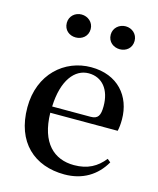

<svg xmlns="http://www.w3.org/2000/svg" viewBox="-119 -872 800 971"><g transform="rotate(15 281.0 -386.0)"><path d="M187 -668C220 -668 250 -690 250 -728C250 -764 220 -788 187 -788C154 -788 125 -764 125 -728C125 -690 154 -668 187 -668ZM418 -668C451 -668 480 -690 480 -728C480 -764 451 -788 418 -788C385 -788 355 -764 355 -728C355 -690 385 -668 418 -668ZM311 16C406 16 477 -28 520 -103L503 -117C465 -69 417 -42 346 -42C241 -42 165 -110 162 -267H515C519 -284 521 -303 521 -328C521 -449 443 -543 303 -543C165 -543 43 -439 43 -264C43 -81 154 16 311 16ZM163 -300C168 -440 227 -510 299 -510C370 -510 414 -455 414 -369C414 -320 403 -300 364 -300Z"/></g></svg>

Font: Noto Serif CJK JP SemiBold
Style: Regular
Weight: 600
Designer: Ryoko NISHIZUKA 西塚涼子 (kana & ideographs); Frank Grießhammer (Latin, Greek & Cyrillic); Wenlong ZHANG 张文龙 (bopomofo); San
Foundry: Adobe
Version: Version 2.001;hotconv 1.1.0;makeotfexe 2.6.0